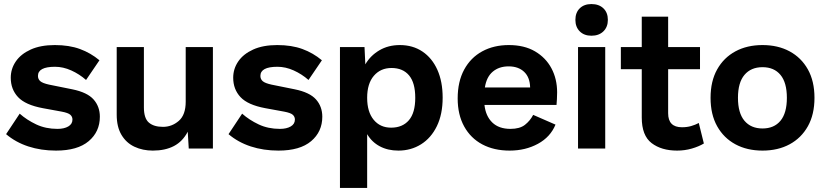

<svg xmlns="http://www.w3.org/2000/svg" viewBox="-20 -732 4069 946"><path d="M256 10Q182 10 119.5 -10.5Q57 -31 10 -71L77 -172Q112 -141 158.5 -119Q205 -97 263 -97Q296 -97 316.5 -109Q337 -121 337 -143Q337 -157 326.5 -166.5Q316 -176 284 -182L191 -199Q105 -215 69 -253.5Q33 -292 33 -349Q33 -393 58 -429.5Q83 -466 131.5 -488Q180 -510 250 -510Q321 -510 374 -490.5Q427 -471 470 -435L404 -338Q371 -367 331 -385Q291 -403 251 -403Q167 -403 167 -358Q167 -342 178.5 -332Q190 -322 222 -315L336 -292Q410 -277 441 -242Q472 -207 472 -157Q472 -83 417 -36.5Q362 10 256 10Z M733 10Q683 10 642.5 -9Q602 -28 578.5 -67.5Q555 -107 555 -167V-500H689V-203Q689 -149 713.5 -128Q738 -107 783 -107Q827 -107 861 -136.5Q895 -166 895 -231V-500H1029V0H910L905 -83Q880 -35 837 -12.5Q794 10 733 10Z M1352 10Q1278 10 1215.5 -10.5Q1153 -31 1106 -71L1173 -172Q1208 -141 1254.5 -119Q1301 -97 1359 -97Q1392 -97 1412.5 -109Q1433 -121 1433 -143Q1433 -157 1422.5 -166.5Q1412 -176 1380 -182L1287 -199Q1201 -215 1165 -253.5Q1129 -292 1129 -349Q1129 -393 1154 -429.5Q1179 -466 1227.5 -488Q1276 -510 1346 -510Q1417 -510 1470 -490.5Q1523 -471 1566 -435L1500 -338Q1467 -367 1427 -385Q1387 -403 1347 -403Q1263 -403 1263 -358Q1263 -342 1274.5 -332Q1286 -322 1318 -315L1432 -292Q1506 -277 1537 -242Q1568 -207 1568 -157Q1568 -83 1513 -36.5Q1458 10 1352 10Z M1655 194V-500H1776L1780 -415Q1805 -458 1849 -484Q1893 -510 1950 -510Q2014 -510 2061.5 -478Q2109 -446 2135 -388Q2161 -330 2161 -251Q2161 -169 2132.5 -110.5Q2104 -52 2054.5 -21Q2005 10 1943 10Q1891 10 1851.5 -11Q1812 -32 1789 -71V194ZM1907 -103Q1963 -103 1994.5 -139.5Q2026 -176 2026 -250Q2026 -324 1995.5 -360.5Q1965 -397 1909 -397Q1855 -397 1822 -358.5Q1789 -320 1789 -250Q1789 -181 1821 -142Q1853 -103 1907 -103Z M2491 10Q2414 10 2356.5 -20.5Q2299 -51 2267 -109Q2235 -167 2235 -247Q2235 -330 2267 -389Q2299 -448 2356 -479Q2413 -510 2487 -510Q2563 -510 2616 -479Q2669 -448 2697 -395.5Q2725 -343 2725 -277Q2725 -259 2724 -243.5Q2723 -228 2722 -215H2367Q2373 -160 2405.5 -128.5Q2438 -97 2495 -97Q2541 -97 2566.5 -117Q2592 -137 2607 -166L2717 -118Q2692 -57 2630.5 -23.5Q2569 10 2491 10ZM2369 -301H2592Q2591 -351 2562.5 -378Q2534 -405 2486 -405Q2439 -405 2408 -379Q2377 -353 2369 -301Z M2962 -500V0H2828V-500ZM2894 -712Q2931 -712 2953 -691Q2975 -670 2975 -634Q2975 -599 2953 -577.5Q2931 -556 2894 -556Q2858 -556 2836.5 -577.5Q2815 -599 2815 -634Q2815 -670 2836.5 -691Q2858 -712 2894 -712Z M3423 -126 3448 -25Q3423 -10 3388.5 0Q3354 10 3316 10Q3239 10 3190.5 -27Q3142 -64 3142 -153V-391H3039V-500H3142V-650H3272V-500H3429V-391H3272V-174Q3272 -105 3340 -105Q3365 -105 3385.5 -111Q3406 -117 3423 -126Z M3737 -510Q3813 -510 3870.5 -479Q3928 -448 3960.5 -390Q3993 -332 3993 -250Q3993 -168 3960.5 -110Q3928 -52 3870.5 -21Q3813 10 3737 10Q3661 10 3603.5 -21Q3546 -52 3513.5 -110Q3481 -168 3481 -250Q3481 -332 3513.5 -390Q3546 -448 3603.5 -479Q3661 -510 3737 -510ZM3737 -401Q3680 -401 3648 -363Q3616 -325 3616 -250Q3616 -175 3648 -137Q3680 -99 3737 -99Q3794 -99 3825.5 -137Q3857 -175 3857 -250Q3857 -325 3825.5 -363Q3794 -401 3737 -401Z"/></svg>

Font: Prodigy Sans SemiBold
Style: Regular
Weight: 600
Designer: Wei Huang
Foundry: Wei Huang
Version: Version 1.003; ttfautohint (v1.8.3)